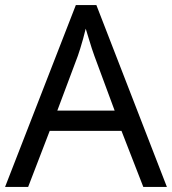

<svg xmlns="http://www.w3.org/2000/svg" viewBox="-20 -737 679 757"><path d="M545 0 459 -221H176L91 0H0L279 -717H360L638 0ZM352 -517Q349 -525 342 -546Q335 -567 328.5 -589.5Q322 -612 318 -624Q313 -604 307.5 -583.5Q302 -563 296.5 -546Q291 -529 287 -517L206 -301H432Z"/></svg>

Font: lhindi05
Style: Book
Weight: 400
Designer: Jelle Bosma - Monotype Design Team
Foundry: Monotype Imaging Inc.
Version: Version 2.003